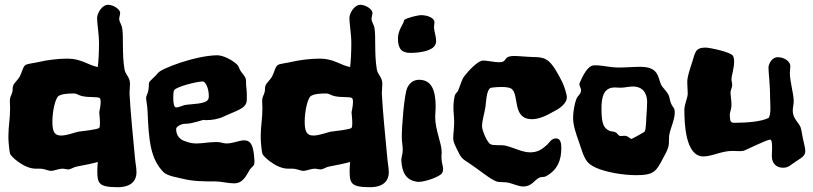

<svg xmlns="http://www.w3.org/2000/svg" viewBox="-20 -754 3382 799"><path d="M541 -104C533 -190 523 -288 519 -364C519 -380 521 -393 521 -405C521 -434 502 -442 498 -466C487 -530 495 -609 488 -639C486 -651 477 -663 476 -673C476 -684 480 -692 480 -700C480 -716 451 -734 430 -734C403 -734 384 -697 384 -679C384 -655 392 -613 392 -574C392 -537 390 -500 387 -475C346 -483 319 -510 261 -510C221 -510 175 -504 146 -497C125 -492 95 -489 87 -484C75 -477 73 -456 62 -435C54 -421 38 -408 35 -398C31 -389 34 -378 31 -370C28 -357 21 -352 21 -334C21 -323 22 -312 22 -302C22 -260 15 -228 15 -189C15 -180 15 -170 16 -160C16 -155 20 -118 22 -114C22 -107 77 -52 129 -52C135 -52 140 -52 146 -52C166 -52 180 -43 192 -43C205 -43 224 -52 241 -52C248 -52 257 -49 264 -49C275 -49 287 -59 300 -61C337 -68 362 -73 387 -80C386 -68 385 -56 385 -45C385 8 389 25 470 25C530 25 548 -6 548 -37C548 -56 543 -78 541 -104ZM396 -345C398 -342 399 -337 399 -330C399 -313 393 -288 393 -287C393 -283 396 -259 396 -241C396 -232 395 -224 393 -222C388 -215 321 -208 306 -206C291 -203 259 -190 234 -190C207 -190 198 -206 198 -248C198 -291 210 -344 223 -354C236 -363 261 -365 286 -365C302 -365 304 -358 322 -354C353 -347 389 -353 396 -345Z M1036 -117C1031 -153 1021 -170 996 -170C976 -170 950 -157 922 -157C909 -157 899 -163 883 -163C849 -163 823 -157 798 -157C783 -157 768 -159 752 -166C752 -166 713 -173 713 -218C713 -225 731 -239 752 -239C784 -239 821 -256 830 -255C833 -254 835 -254 838 -254C860 -254 888 -258 911 -269C966 -295 1007 -302 1007 -339C1007 -357 1008 -365 1005 -392C1001 -427 1012 -420 983 -456C977 -464 973 -479 968 -484C948 -504 909 -524 884 -524C794 -523 651 -469 637 -450C627 -436 604 -419 600 -410C599 -407 600 -390 597 -376C595 -366 588 -353 588 -348C588 -337 593 -315 594 -293C599 -167 606 -92 662 -36C682 -20 718 -16 745 -9C786 1 833 1 878 1C899 1 930 9 954 9C992 9 1005 -24 1020 -49C1035 -67 1039 -63 1039 -84C1039 -93 1037 -104 1036 -117ZM847 -342C839 -320 778 -322 749 -317C743 -316 725 -307 713 -307C704 -307 701 -323 701 -350C701 -363 702 -374 705 -379C714 -393 799 -415 824 -415C833 -415 849 -392 849 -353C849 -349 848 -345 847 -342Z M1591 -104C1583 -190 1573 -288 1569 -364C1569 -380 1571 -393 1571 -405C1571 -434 1552 -442 1548 -466C1537 -530 1545 -609 1538 -639C1536 -651 1527 -663 1526 -673C1526 -684 1530 -692 1530 -700C1530 -716 1501 -734 1480 -734C1453 -734 1434 -697 1434 -679C1434 -655 1442 -613 1442 -574C1442 -537 1440 -500 1437 -475C1396 -483 1369 -510 1311 -510C1271 -510 1225 -504 1196 -497C1175 -492 1145 -489 1137 -484C1125 -477 1123 -456 1112 -435C1104 -421 1088 -408 1085 -398C1081 -389 1084 -378 1081 -370C1078 -357 1071 -352 1071 -334C1071 -323 1072 -312 1072 -302C1072 -260 1065 -228 1065 -189C1065 -180 1065 -170 1066 -160C1066 -155 1070 -118 1072 -114C1072 -107 1127 -52 1179 -52C1185 -52 1190 -52 1196 -52C1216 -52 1230 -43 1242 -43C1255 -43 1274 -52 1291 -52C1298 -52 1307 -49 1314 -49C1325 -49 1337 -59 1350 -61C1387 -68 1412 -73 1437 -80C1436 -68 1435 -56 1435 -45C1435 8 1439 25 1520 25C1580 25 1598 -6 1598 -37C1598 -56 1593 -78 1591 -104ZM1446 -345C1448 -342 1449 -337 1449 -330C1449 -313 1443 -288 1443 -287C1443 -283 1446 -259 1446 -241C1446 -232 1445 -224 1443 -222C1438 -215 1371 -208 1356 -206C1341 -203 1309 -190 1284 -190C1257 -190 1248 -206 1248 -248C1248 -291 1260 -344 1273 -354C1286 -363 1311 -365 1336 -365C1352 -365 1354 -358 1372 -354C1403 -347 1439 -353 1446 -345Z M1792 -569C1794 -573 1795 -578 1795 -584C1795 -601 1787 -623 1786 -640C1786 -646 1788 -655 1788 -662C1788 -677 1764 -691 1731 -691C1723 -691 1678 -682 1662 -671C1662 -657 1636 -631 1636 -594C1636 -548 1654 -534 1688 -534C1727 -534 1781 -542 1792 -569ZM1820 -34C1823 -40 1824 -45 1824 -51C1824 -63 1817 -77 1817 -101C1817 -107 1818 -115 1818 -121C1818 -159 1791 -213 1791 -267C1791 -281 1793 -295 1793 -310C1793 -378 1776 -422 1724 -422C1704 -422 1686 -412 1675 -389C1662 -361 1652 -229 1652 -184C1652 -166 1656 -147 1656 -129C1656 -113 1650 -100 1650 -87C1653 -35 1670 -2 1721 3C1749 3 1810 -18 1820 -34Z M2339 -348C2339 -361 2329 -393 2321 -410C2258 -536 2246 -511 2157 -519C2144 -520 2131 -521 2121 -521C2068 -521 2097 -495 2056 -495C2036 -495 2010 -502 1990 -502C1968 -502 1927 -456 1913 -438C1901 -423 1895 -396 1886 -376C1882 -369 1875 -364 1873 -358C1869 -342 1867 -324 1867 -306C1867 -286 1870 -266 1870 -246C1870 -221 1866 -196 1866 -177C1866 -165 1873 -151 1882 -132C1900 -94 1903 -94 1935 -73C1973 -48 2020 -8 2046 1C2059 6 2080 2 2099 7C2121 13 2140 22 2157 22C2194 22 2202 -4 2225 -15C2234 -19 2245 -16 2253 -21C2302 -48 2316 -90 2316 -139C2316 -161 2311 -178 2294 -178C2274 -178 2268 -162 2256 -151C2234 -131 2216 -120 2186 -120C2153 -120 2118 -140 2083 -148C2064 -152 2033 -147 2021 -154C2005 -163 1986 -214 1986 -228C1986 -253 1996 -281 2000 -308C2003 -328 2004 -379 2021 -388C2022 -389 2044 -392 2067 -392C2084 -392 2101 -390 2108 -385C2143 -360 2109 -258 2194 -258C2226 -258 2260 -276 2284 -290C2290 -293 2337 -315 2339 -348Z M2787 -297C2786 -305 2777 -311 2772 -325C2767 -335 2767 -350 2762 -359C2752 -378 2736 -390 2731 -402C2717 -433 2722 -476 2644 -476C2617 -476 2585 -473 2555 -473C2521 -473 2485 -482 2467 -482C2466 -482 2464 -482 2463 -482C2460 -482 2456 -482 2452 -482C2418 -482 2391 -404 2391 -405C2391 -394 2398 -389 2398 -378C2398 -363 2386 -358 2379 -343C2372 -327 2365 -289 2365 -268C2364 -232 2377 -199 2389 -164C2412 -95 2416 -76 2460 -56C2498 -39 2567 -25 2629 -25C2702 -25 2711 -42 2738 -93C2747 -110 2759 -130 2762 -146C2765 -157 2763 -179 2765 -192C2771 -224 2788 -256 2788 -286C2788 -290 2787 -293 2787 -297ZM2670 -272C2669 -257 2669 -218 2663 -207C2662 -204 2612 -177 2608 -176C2601 -176 2595 -189 2579 -189C2573 -189 2567 -188 2563 -188C2552 -188 2551 -200 2540 -204C2530 -208 2525 -206 2515 -210C2492 -222 2483 -239 2483 -302C2483 -350 2492 -390 2538 -390C2546 -390 2555 -389 2563 -389C2579 -389 2597 -394 2613 -394C2666 -394 2673 -351 2673 -330C2673 -309 2671 -285 2670 -272Z M3323 -170C3318 -190 3316 -213 3311 -226C3303 -244 3279 -262 3279 -293C3279 -306 3283 -319 3283 -334C3283 -363 3267 -415 3267 -450C3267 -460 3269 -471 3269 -479C3269 -498 3244 -516 3217 -516C3190 -516 3178 -485 3178 -473C3178 -450 3185 -404 3185 -338C3185 -327 3190 -275 3178 -263C3148 -248 3090 -243 3036 -243C3021 -243 3018 -247 3017 -275C3016 -284 3024 -299 3024 -318C3024 -337 3020 -357 3020 -371C3021 -379 3026 -389 3027 -399C3027 -408 3024 -417 3024 -424C3024 -438 3035 -470 3035 -497C3035 -506 3034 -515 3030 -522C3020 -538 2932 -556 2916 -556C2872 -556 2873 -534 2860 -494C2851 -466 2840 -436 2840 -412C2840 -396 2842 -380 2842 -365C2842 -346 2828 -321 2828 -297C2828 -241 2832 -103 2907 -103C2944 -103 2982 -126 3028 -126C3039 -126 3050 -125 3059 -125C3066 -125 3071 -126 3076 -127C3083 -129 3171 -173 3185 -173C3192 -173 3193 -156 3193 -139C3193 -126 3192 -113 3192 -104C3192 -73 3212 -56 3238 -56C3263 -56 3268 -67 3295 -84C3322 -101 3331 -108 3331 -126C3331 -136 3328 -149 3323 -170Z"/></svg>

Font: Freckle Face
Style: Regular
Weight: 400
Designer: Astigmatic (AOETI)
Foundry: Astigmatic (AOETI)
Version: Version 1.000